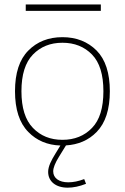

<svg xmlns="http://www.w3.org/2000/svg" viewBox="-20 -657 568 874"><path d="M264.2 -487.8C200.7 -487.8 148.9 -467.3 108.9 -426.8C68.4 -386.2 48.3 -324.2 48.3 -241.7C48.3 -159.2 68.4 -97.2 108.9 -56.2C147 -17.1 195.8 3.4 254.9 5.4L231.9 43C213.9 72.3 199.2 100.1 199.2 125.5C199.2 168.9 233.9 197.3 288.1 197.3C314 197.3 341.8 191.4 371.6 179.7L363.3 158.2C337.4 168 313.5 172.9 290.5 172.9C249 172.9 222.2 153.8 222.2 123C222.2 106.9 231 84.5 249 55.7L280.3 4.9C336.4 1.5 383.3 -18.6 419.9 -56.2C460 -97.2 480 -159.2 480 -241.7C480 -324.2 460 -386.2 419.9 -426.8C379.4 -467.3 327.6 -487.8 264.2 -487.8ZM264.2 -462.4C319.3 -462.4 364.3 -444.3 398.9 -408.7C433.6 -373 450.7 -317.4 450.7 -241.7C450.7 -166 433.6 -110.4 398.9 -74.7C364.3 -38.6 319.3 -20.5 264.2 -20.5C209 -20.5 164.6 -38.6 129.9 -74.7C95.2 -110.4 77.6 -166 77.6 -241.7C77.6 -317.4 95.2 -373 129.9 -408.7C164.6 -444.3 209 -462.4 264.2 -462.4ZM97.2 -636.7V-607.4H439V-636.7Z"/></svg>

Font: Estedad Thin
Style: Regular
Weight: 100
Designer: Amin Abedi
Version: Version 7.3